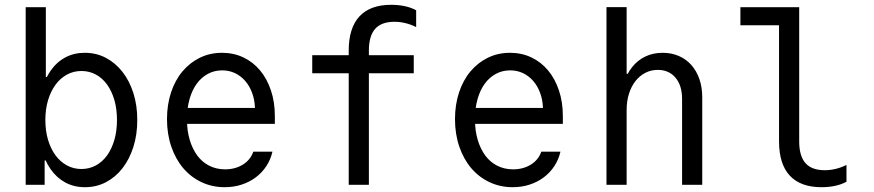

<svg xmlns="http://www.w3.org/2000/svg" viewBox="-20 -770 3640 800"><path d="M333.8 10Q381.7 10 421.6 -10.9Q461.5 -31.9 490.5 -69.2Q519.4 -106.6 535.7 -157.7Q552 -208.9 552 -270Q552 -331.1 535.7 -382.3Q519.4 -433.4 490.1 -470.8Q460.7 -508.1 421 -529.1Q381.2 -550 333.2 -550Q288 -550 251.9 -530.6Q215.8 -511.2 190.7 -475.1Q165.6 -439 152.1 -387.3Q138.6 -335.6 138.6 -270Q138.6 -205.4 152.1 -153.2Q165.6 -101 191 -64.9Q216.4 -28.8 252.5 -9.4Q288.6 10 333.8 10ZM319.4 -65.8Q286.2 -65.8 258.4 -81.1Q230.6 -96.3 210.9 -123.3Q191.2 -150.2 180.1 -187.6Q169 -225 169 -270.1Q169 -315.2 180.2 -352.5Q191.4 -389.8 211.1 -416.7Q230.8 -443.7 258.5 -458.9Q286.3 -474.2 319.4 -474.2Q351.9 -474.2 379.4 -459.4Q406.9 -444.5 426.3 -417.5Q445.7 -390.5 456.6 -353.2Q467.4 -315.9 467.4 -270Q467.4 -224.6 456.6 -187.2Q445.7 -149.7 426.3 -122.6Q406.9 -95.6 379.4 -80.7Q351.9 -65.8 319.4 -65.8ZM87 0H166V-101.4H174L153.2 -250L179 -449.2H171V-740H87Z M724.4 -253.8H1125.2V-286.2Q1125.2 -344.8 1108.9 -393.3Q1092.6 -441.9 1063.6 -476.7Q1034.6 -511.6 994 -530.8Q953.4 -550 905.1 -550Q854.8 -550 812.9 -529.5Q771 -509 740.3 -472.5Q709.6 -436 692.7 -384.9Q675.8 -333.8 675.8 -273.7Q675.8 -211.6 693.7 -159.2Q711.7 -106.8 743.4 -69.4Q775.2 -32 819.6 -11Q864 10 916 10Q953.5 10 986.2 -0.6Q1019 -11.2 1045.3 -30.7Q1071.6 -50.2 1089.6 -77.6Q1107.6 -105 1115.2 -138H1035.4Q1023.4 -103.6 991.7 -84Q960 -64.4 917.8 -64.4Q881.9 -64.4 852.2 -79.3Q822.6 -94.2 802.2 -121.7Q781.8 -149.2 770.4 -187.6Q759 -226 759 -272.9Q759 -318.8 769.6 -356.5Q780.2 -394.2 799.6 -420.9Q819 -447.6 846.1 -462.2Q873.2 -476.8 905.6 -476.8Q934.4 -476.8 958.4 -465.6Q982.4 -454.4 1000.6 -434Q1018.8 -413.6 1029.9 -384.6Q1041 -355.6 1042.4 -320.2H724.4Z M1433 0H1517V-464.8H1704V-540H1517V-559Q1517 -620.2 1543.1 -649.7Q1569.2 -679.2 1623.4 -679.2Q1646.2 -679.2 1668.8 -673.8Q1691.4 -668.4 1714 -657.2V-727.2Q1692.8 -738.8 1666.3 -744.4Q1639.8 -750 1610 -750Q1522.6 -750 1477.8 -701.8Q1433 -653.6 1433 -559V-540H1281V-464.8H1433Z M1924.4 -253.8H2325.2V-286.2Q2325.2 -344.8 2308.9 -393.3Q2292.6 -441.9 2263.6 -476.7Q2234.6 -511.6 2194 -530.8Q2153.4 -550 2105.1 -550Q2054.8 -550 2012.9 -529.5Q1971 -509 1940.3 -472.5Q1909.6 -436 1892.7 -384.9Q1875.8 -333.8 1875.8 -273.7Q1875.8 -211.6 1893.7 -159.2Q1911.7 -106.8 1943.4 -69.4Q1975.2 -32 2019.6 -11Q2064 10 2116 10Q2153.5 10 2186.2 -0.6Q2219 -11.2 2245.3 -30.7Q2271.6 -50.2 2289.6 -77.6Q2307.6 -105 2315.2 -138H2235.4Q2223.4 -103.6 2191.7 -84Q2160 -64.4 2117.8 -64.4Q2081.9 -64.4 2052.2 -79.3Q2022.6 -94.2 2002.2 -121.7Q1981.8 -149.2 1970.4 -187.6Q1959 -226 1959 -272.9Q1959 -318.8 1969.6 -356.5Q1980.2 -394.2 1999.6 -420.9Q2019 -447.6 2046.1 -462.2Q2073.2 -476.8 2105.6 -476.8Q2134.4 -476.8 2158.4 -465.6Q2182.4 -454.4 2200.6 -434Q2218.8 -413.6 2229.9 -384.6Q2241 -355.6 2242.4 -320.2H1924.4Z M2507 0H2591V-312Q2591 -348.6 2600.6 -379.1Q2610.2 -409.6 2627.5 -431.8Q2644.8 -454 2668.6 -466.4Q2692.4 -478.8 2720.4 -478.8Q2767.2 -478.8 2794.6 -446.3Q2822 -413.8 2822 -358V0H2906V-365Q2906 -406.4 2894.2 -440.4Q2882.4 -474.4 2860.8 -498.9Q2839.2 -523.4 2808.6 -536.7Q2778 -550 2741 -550Q2701.4 -550 2669.1 -534.6Q2636.8 -519.2 2614 -490.6Q2591.2 -462 2578.5 -421.7Q2565.8 -381.4 2565.8 -332L2599 -462.6H2591V-740.4H2507Z M3310 -181V-740H3065V-664.8H3226V-181Q3226 -86.4 3270.8 -38.2Q3315.6 10 3403 10Q3432.8 10 3459.3 4.4Q3485.8 -1.2 3507 -12.8V-82.8Q3484.4 -71.6 3461.8 -66.2Q3439.2 -60.8 3416.4 -60.8Q3362.2 -60.8 3336.1 -90.3Q3310 -119.8 3310 -181Z"/></svg>

Font: CommitMonoV143 ExtLt
Style: Regular
Weight: 200
Monospace: yes
Designer: Eigil Nikolajsen
Foundry: Eigil Nikolajsen
Version: Version 1.143